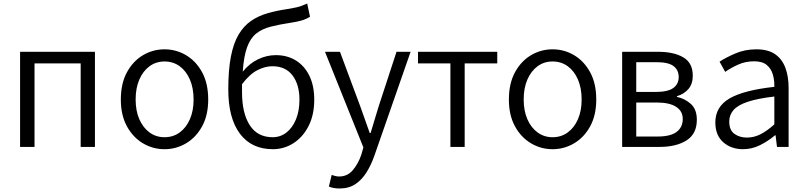

<svg xmlns="http://www.w3.org/2000/svg" viewBox="-20 -834 4579 1090"><path d="M94 0V-540H519V0H438V-474H176V0Z M914 13Q848 13 791.5 -20.5Q735 -54 700.5 -117Q666 -180 666 -269Q666 -360 700.5 -423.5Q735 -487 791.5 -520.5Q848 -554 914 -554Q980 -554 1036.5 -520.5Q1093 -487 1127.5 -423.5Q1162 -360 1162 -269Q1162 -180 1127.5 -117Q1093 -54 1036.5 -20.5Q980 13 914 13ZM914 -55Q963 -55 1000 -82Q1037 -109 1058 -157Q1079 -205 1079 -269Q1079 -334 1058 -382.5Q1037 -431 1000 -458Q963 -485 914 -485Q866 -485 829 -458Q792 -431 771 -382.5Q750 -334 750 -269Q750 -205 771 -157Q792 -109 829 -82Q866 -55 914 -55Z M1529 13Q1408 13 1342 -75Q1276 -163 1276 -326Q1276 -438 1291 -514Q1306 -590 1335 -638.5Q1364 -687 1405.5 -715.5Q1447 -744 1499.5 -759Q1552 -774 1614 -783Q1644 -788 1662 -792Q1680 -796 1694 -801.5Q1708 -807 1724 -814L1740 -739Q1718 -725 1691.5 -717.5Q1665 -710 1631 -705Q1565 -695 1516.5 -682.5Q1468 -670 1435 -644Q1402 -618 1383 -566.5Q1364 -515 1358 -427Q1396 -474 1445 -497.5Q1494 -521 1546 -521Q1611 -521 1660 -490.5Q1709 -460 1736.5 -403.5Q1764 -347 1764 -268Q1764 -182 1732 -119Q1700 -56 1646.5 -21.5Q1593 13 1529 13ZM1354 -356V-311Q1354 -191 1398 -123Q1442 -55 1528 -55Q1572 -55 1606.5 -82Q1641 -109 1660.5 -157Q1680 -205 1680 -268Q1680 -354 1640.5 -406Q1601 -458 1526 -458Q1486 -458 1442 -436Q1398 -414 1354 -356Z M1908 236Q1872 236 1847 225L1863 159Q1871 162 1882.5 165Q1894 168 1905 168Q1952 168 1982.5 132.5Q2013 97 2031 45L2043 3L1825 -540H1910L2025 -231Q2038 -196 2051.5 -156.5Q2065 -117 2079 -79H2084Q2095 -116 2107 -155.5Q2119 -195 2130 -231L2231 -540H2311L2105 51Q2087 102 2061 144Q2035 186 1998 211Q1961 236 1908 236Z M2537 0V-474H2353V-540H2803V-474H2618V0Z M3117 13Q3051 13 2994.5 -20.5Q2938 -54 2903.5 -117Q2869 -180 2869 -269Q2869 -360 2903.5 -423.5Q2938 -487 2994.5 -520.5Q3051 -554 3117 -554Q3183 -554 3239.5 -520.5Q3296 -487 3330.5 -423.5Q3365 -360 3365 -269Q3365 -180 3330.5 -117Q3296 -54 3239.5 -20.5Q3183 13 3117 13ZM3117 -55Q3166 -55 3203 -82Q3240 -109 3261 -157Q3282 -205 3282 -269Q3282 -334 3261 -382.5Q3240 -431 3203 -458Q3166 -485 3117 -485Q3069 -485 3032 -458Q2995 -431 2974 -382.5Q2953 -334 2953 -269Q2953 -205 2974 -157Q2995 -109 3032 -82Q3069 -55 3117 -55Z M3512 0V-540H3716Q3805 -540 3859 -508.5Q3913 -477 3913 -404Q3913 -358 3888.5 -329Q3864 -300 3823 -288V-284Q3869 -274 3902.5 -243.5Q3936 -213 3936 -154Q3936 -74 3877.5 -37Q3819 0 3725 0ZM3592 -312H3701Q3772 -312 3802.5 -334.5Q3833 -357 3833 -396Q3833 -437 3803.5 -459Q3774 -481 3707 -481H3592ZM3592 -59H3715Q3786 -59 3821 -85Q3856 -111 3856 -159Q3856 -203 3818.5 -227.5Q3781 -252 3708 -252H3592Z M4198 13Q4131 13 4086 -26.5Q4041 -66 4041 -139Q4041 -228 4121.5 -275Q4202 -322 4376 -341Q4377 -378 4367.5 -411Q4358 -444 4333 -465Q4308 -486 4261 -486Q4212 -486 4170 -467Q4128 -448 4097 -426L4065 -484Q4100 -507 4154.5 -530.5Q4209 -554 4274 -554Q4340 -554 4380 -526.5Q4420 -499 4438.5 -449.5Q4457 -400 4457 -335V0H4391L4383 -66H4380Q4341 -33 4295 -10Q4249 13 4198 13ZM4220 -53Q4261 -53 4298 -72Q4335 -91 4376 -128V-286Q4281 -275 4224.5 -256Q4168 -237 4144 -209Q4120 -181 4120 -144Q4120 -95 4149.5 -74Q4179 -53 4220 -53Z"/></svg>

Font: Source Han Sans SC Normal
Style: Regular
Weight: 350
Designer: Ryoko NISHIZUKA 西塚涼子 (kana, bopomofo & ideographs); Paul D. Hunt (Latin, Greek & Cyrillic); Sandoll Communications 산돌커뮤니
Foundry: Adobe
Version: Version 2.004;hotconv 1.0.118;makeotfexe 2.5.65603